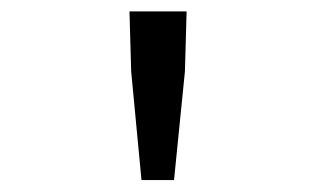

<svg xmlns="http://www.w3.org/2000/svg" viewBox="-20 -792 540 328"><path d="M221.7 -484.4 204.1 -669.9 201.2 -772.5H298.8L295.9 -669.9L277.3 -484.4Z"/></svg>

Font: Gen Shin Gothic Monospace Regular
Style: Regular
Weight: 400
Designer: [Source Han Sans]
Ryoko NISHIZUKA  (kana & ideographs); Paul D. Hunt (Latin, Greek & Cyrillic); Wenlong ZHANG  (bopomofo
Version: Version 1.002.20150607